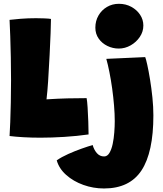

<svg xmlns="http://www.w3.org/2000/svg" viewBox="-20 -748 879 1034"><path d="M31.5 -15.5Q33.5 -43 35.2 -90Q37 -137 38.2 -195.5Q39.5 -254 39.5 -316.5Q39.5 -379 38.2 -440Q37 -501 35.2 -553.2Q33.5 -605.5 31.5 -641Q50 -643.5 90.2 -646.8Q130.5 -650 174 -650Q193 -650 219 -649Q245 -648 254.5 -646Q254.5 -620.5 252.5 -569.8Q250.5 -519 247.2 -451.8Q244 -384.5 239 -308.5Q237.5 -284.5 235.2 -259Q233 -233.5 230.5 -213Q294 -217 342.8 -218.2Q391.5 -219.5 446.5 -219.5Q449.5 -204.5 451.8 -169.2Q454 -134 455.5 -93.8Q457 -53.5 457 -24Q394.5 -15 326.8 -10.8Q259 -6.5 198 -6.5Q150.5 -6.5 106.5 -9Q62.5 -11.5 31.5 -15.5ZM620.5 -727.5Q657.5 -727.5 687.2 -711.2Q717 -695 734.5 -668.5Q752 -642 752 -610.5Q752 -577.5 733 -549.2Q714 -521 683.8 -503.8Q653.5 -486.5 619.5 -486.5Q587.5 -486.5 558.5 -500.5Q529.5 -514.5 511.5 -540Q493.5 -565.5 493.5 -599Q493.5 -635 510.2 -664.2Q527 -693.5 555.8 -710.5Q584.5 -727.5 620.5 -727.5ZM806 -126.5Q806 72.5 742 169.8Q678 267 540 267Q482.5 267 428.8 247.8Q375 228.5 336.5 194.2Q298 160 285.5 115.5Q311.5 97.5 347.8 81.2Q384 65 419.5 52.5Q455 40 479 33Q486.5 59.5 502 77Q517.5 94.5 540.5 94.5Q558 94.5 569.2 75.8Q580.5 57 586.8 27.5Q593 -2 595.5 -35Q598 -68 598 -96Q598 -134 594.2 -179.5Q590.5 -225 584 -271.8Q577.5 -318.5 569.2 -359.8Q561 -401 552.5 -431L762 -440.5Q766 -431.5 773.2 -398.8Q780.5 -366 788 -320Q795.5 -274 800.8 -223.2Q806 -172.5 806 -126.5Z"/></svg>

Font: Grandstander Black
Style: Regular
Weight: 900
Designer: Tyler Finck
Foundry: Etcetera Type Co
Version: Version 1.200; ttfautohint (v1.8.3)